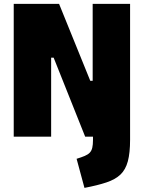

<svg xmlns="http://www.w3.org/2000/svg" viewBox="-20 -694 728 975"><path d="M408.9 260.1 369 112.4Q394.1 104.7 410.3 97.8Q426.6 90.9 435.8 81.3Q445 71.6 448.6 56.2Q452.2 40.9 452.2 16.5V-19.8H640.6V15.3Q640.6 82.4 629.2 125Q617.8 167.6 591.5 192.6Q565.2 217.5 520.3 232.4Q475.4 247.4 408.9 260.1ZM49.7 0V-674.5H279.9L438.4 -283.7H450.6V-674.5H640.6V0H412.5L252.4 -401.2H239.7V0Z"/></svg>

Font: TitilliumWeb ExtraLight
Style: Regular
Weight: 400
Designer: Mohamed Gaber, Accademia di Belle Arti di Urbino and others
Foundry: Kief Type Foundry, Accademia di Belle Arti di Urbino and others
Version: Version 3.000; ttfautohint (v1.8.2)